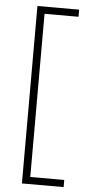

<svg xmlns="http://www.w3.org/2000/svg" viewBox="-59 -748 434 940"><g transform="rotate(5 158.0 -278.0)"><path d="M291 158H86V-714H291V-679H124V123H291Z"/></g></svg>

Font: Noto Sans Lao Looped ExtraLight
Style: Regular
Weight: 200
Designer: Mark Frömberg, Ben Mitchell
Foundry: The Fontpad Ltd
Version: Version 1.002; ttfautohint (v1.8.4.7-5d5b)